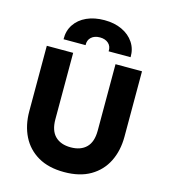

<svg xmlns="http://www.w3.org/2000/svg" viewBox="-135 -1048 1027 1168"><g transform="rotate(15 378.0 -464.0)"><path d="M378.2 15Q279.9 15 213.2 -23.9Q146.5 -62.9 112.5 -131.2Q78.5 -199.6 78.5 -288V-700H244.5V-281.8Q244.5 -210.4 279.9 -175.6Q315.2 -140.8 378.2 -140.8Q440.9 -140.8 476.1 -175.6Q511.2 -210.4 511.2 -281.8V-700H678V-288Q678 -200 644 -131.6Q610 -63.2 543.3 -24.1Q476.6 15 378.2 15ZM166.5 -764.8Q165.2 -818 191.8 -857.8Q218.2 -897.6 266.4 -919.6Q314.6 -941.5 378.2 -941.5Q441.1 -941.5 488.9 -919Q536.8 -896.5 563.3 -856.6Q589.9 -816.8 588.8 -764.8H450.5Q452.4 -796.2 432.2 -814.6Q412 -833 378.2 -833Q344 -833 323.8 -814.6Q303.6 -796.2 305.2 -764.8Z"/></g></svg>

Font: Geologica Thin
Style: Regular
Weight: 100
Version: Version 1.010;gftools[0.9.28]